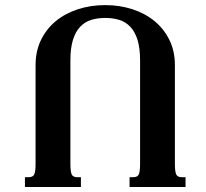

<svg xmlns="http://www.w3.org/2000/svg" viewBox="-20 -747 823 767"><path d="M400.4 -726.6Q458.5 -726.6 509.3 -710Q560.1 -693.4 597.7 -662.4Q635.3 -631.3 657 -586.9Q678.7 -542.5 678.7 -486.3V-91.3Q678.7 -62 683.8 -50.5Q689 -39.1 706.5 -39.1H721.2V0H497.6V-39.1H512.2Q529.8 -39.1 534.7 -51Q539.6 -63 539.6 -91.8V-504.9Q539.6 -555.2 529.3 -587.9Q519 -620.6 500.5 -640.1Q481.9 -659.7 456.5 -667.5Q431.2 -675.3 400.4 -675.3Q369.6 -675.3 344.2 -667.5Q318.8 -659.7 300.3 -640.1Q281.7 -620.6 271.5 -587.9Q261.2 -555.2 261.2 -504.9V-91.8Q261.2 -63 266.1 -51Q271 -39.1 288.6 -39.1H303.2V0H79.6V-39.1H94.2Q111.8 -39.1 116.9 -50.5Q122.1 -62 122.1 -91.3V-486.3Q122.1 -542.5 143.6 -586.9Q165 -631.3 202.6 -662.4Q240.2 -693.4 291 -710Q341.8 -726.6 400.4 -726.6Z"/></svg>

Font: Arian AMU Serif
Style: Bold
Weight: 700
Designer: Ruben Hakobyan (Tarumian)
Foundry: Ruben Hakobyan (Tarumian)
Version: Version 1.002